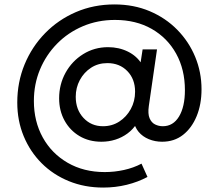

<svg xmlns="http://www.w3.org/2000/svg" viewBox="-20 -640 971 867"><path d="M446 207Q362 207 291 178Q220 149 168 97Q116 45 87 -25Q58 -95 58 -177Q58 -269 91 -349Q124 -429 183.5 -490Q243 -551 323 -585.5Q403 -620 497 -620Q584 -620 656 -589.5Q728 -559 780.5 -505.5Q833 -452 861.5 -383Q890 -314 890 -237Q890 -169 868 -115.5Q846 -62 806.5 -31Q767 0 712 0Q680 0 652 -11.5Q624 -23 606 -44.5Q588 -66 583 -96L598 -83Q581 -56 556 -37.5Q531 -19 501 -9.5Q471 0 438 0Q382 0 339 -25.5Q296 -51 271.5 -95.5Q247 -140 247 -196Q247 -259 276 -311.5Q305 -364 355.5 -395.5Q406 -427 468 -427Q517 -427 557.5 -407Q598 -387 620 -351L612 -339L624 -417H689L652 -161Q647 -126 655.5 -106Q664 -86 680.5 -78Q697 -70 715 -70Q762 -70 788.5 -114Q815 -158 815 -233Q815 -326 775.5 -397.5Q736 -469 665 -509.5Q594 -550 499 -550Q421 -550 354 -521.5Q287 -493 237.5 -442.5Q188 -392 160.5 -326Q133 -260 133 -184Q133 -92 173 -19.5Q213 53 285.5 95Q358 137 453 137Q497 137 540 127.5Q583 118 619 99L646 159Q603 182 552 194.5Q501 207 446 207ZM445 -70Q486 -70 518.5 -91Q551 -112 570.5 -147.5Q590 -183 590 -226Q590 -283 555 -319Q520 -355 465 -355Q423 -355 391 -334Q359 -313 340.5 -278.5Q322 -244 322 -203Q322 -145 357 -107.5Q392 -70 445 -70Z"/></svg>

Font: Plus Jakarta Sans
Style: Italic
Weight: 400
Italic angle: -8°
Designer: Gumpita Rahayu
Foundry: Tokotype
Version: Version 2.006